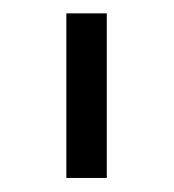

<svg xmlns="http://www.w3.org/2000/svg" viewBox="-20 -747 256 283"><path d="M137.4 -727.3V-484.7H77.8V-727.3Z"/></svg>

Font: Inter Light BETA
Style: Regular
Weight: 300
Designer: Rasmus Andersson
Foundry: rsms
Version: Version 3.011;git-f93a4a705